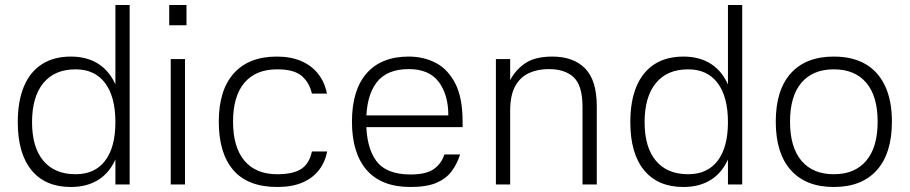

<svg xmlns="http://www.w3.org/2000/svg" viewBox="-20 -737 3634 767"><path d="M441 -717H498V0H441ZM263 10Q161 10 106 -57Q51 -124 51 -249Q51 -333 75.5 -391.5Q100 -450 147.5 -480.5Q195 -511 263 -511Q329 -511 375 -480.5Q421 -450 444.5 -391.5Q468 -333 468 -249Q468 -166 444.5 -108Q421 -50 375 -20Q329 10 263 10ZM282 -41Q359 -41 400 -95Q441 -149 441 -249Q441 -350 400 -405Q359 -460 282 -460Q198 -460 153 -405Q108 -350 108 -249Q108 -149 153 -95Q198 -41 282 -41Z M719 -501V0H662V-501ZM656 -717H725V-636H656Z M1088 10Q970 10 912 -57.5Q854 -125 854 -251Q854 -377 914 -444Q974 -511 1086 -511Q1142 -511 1183.5 -493Q1225 -475 1251 -442Q1277 -409 1286 -363H1226Q1216 -407 1185.5 -433.5Q1155 -460 1087 -460Q1002 -460 956.5 -406.5Q911 -353 911 -251Q911 -149 956.5 -95Q1002 -41 1087 -41Q1152 -41 1184 -62.5Q1216 -84 1226 -132H1287Q1279 -90 1254.5 -58Q1230 -26 1188.5 -8Q1147 10 1088 10Z M1406 -276H1771Q1771 -359 1732.5 -410Q1694 -461 1613 -461Q1525 -461 1484 -407Q1443 -353 1443 -251Q1443 -149 1483 -94.5Q1523 -40 1620 -40Q1683 -40 1713.5 -62Q1744 -84 1755 -120H1818Q1806 -82 1784 -52.5Q1762 -23 1723 -6.5Q1684 10 1620 10Q1504 10 1445 -57.5Q1386 -125 1386 -251Q1386 -377 1444.5 -444Q1503 -511 1613 -511Q1672 -511 1720.5 -486Q1769 -461 1798.5 -404Q1828 -347 1828 -251V-229H1405Z M2018 0H1961V-501H2018V-417Q2041 -460 2080 -485.5Q2119 -511 2186 -511Q2271 -511 2317.5 -463.5Q2364 -416 2364 -313V0H2307V-310Q2307 -395 2272 -428Q2237 -461 2172 -461Q2128 -461 2093 -445Q2058 -429 2038 -392.5Q2018 -356 2018 -294Z M2888 -717H2945V0H2888ZM2710 10Q2608 10 2553 -57Q2498 -124 2498 -249Q2498 -333 2522.5 -391.5Q2547 -450 2594.5 -480.5Q2642 -511 2710 -511Q2776 -511 2822 -480.5Q2868 -450 2891.5 -391.5Q2915 -333 2915 -249Q2915 -166 2891.5 -108Q2868 -50 2822 -20Q2776 10 2710 10ZM2729 -41Q2806 -41 2847 -95Q2888 -149 2888 -249Q2888 -350 2847 -405Q2806 -460 2729 -460Q2645 -460 2600 -405Q2555 -350 2555 -249Q2555 -149 2600 -95Q2645 -41 2729 -41Z M3311 10Q3199 10 3139 -57.5Q3079 -125 3079 -251Q3079 -377 3139 -444Q3199 -511 3311 -511Q3386 -511 3437.5 -481Q3489 -451 3516 -393Q3543 -335 3543 -251Q3543 -125 3483 -57.5Q3423 10 3311 10ZM3311 -41Q3395 -41 3440.5 -95Q3486 -149 3486 -251Q3486 -353 3440.5 -406.5Q3395 -460 3311 -460Q3227 -460 3181.5 -406.5Q3136 -353 3136 -251Q3136 -149 3181.5 -95Q3227 -41 3311 -41Z"/></svg>

Font: Asta Sans Light
Style: Regular
Weight: 300
Designer: 42dot
Version: Version 1.000